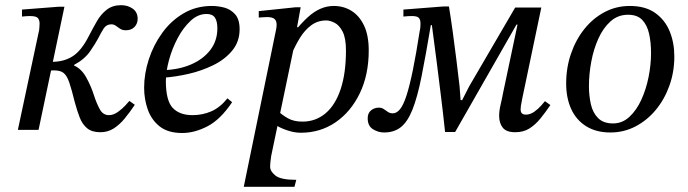

<svg xmlns="http://www.w3.org/2000/svg" viewBox="-20 -502 2658 742"><path d="M368 9Q335 9 316.5 -6.5Q298 -22 288 -48Q278 -74 269 -107Q257 -156 248 -182.5Q239 -209 226.5 -219.5Q214 -230 189 -230Q186 -230 183.5 -230Q181 -230 174 -229Q167 -228 149 -225L175 -263Q225 -262 260 -284Q295 -306 324 -364Q339 -393 354.5 -420Q370 -447 392.5 -464.5Q415 -482 448 -482Q474 -482 493 -468.5Q512 -455 512 -429Q512 -411 500 -398Q488 -385 466 -385Q453 -385 444 -391Q435 -397 427.5 -402.5Q420 -408 410 -408Q391 -408 380.5 -391.5Q370 -375 359 -353Q349 -334 328 -303.5Q307 -273 266 -251V-249Q295 -236 313.5 -202.5Q332 -169 343 -134Q353 -103 365.5 -80Q378 -57 401 -57Q418 -57 435 -69Q452 -81 464.5 -94.5Q477 -108 480 -112L501 -97Q481 -67 461 -43Q441 -19 418.5 -5Q396 9 368 9ZM129 0H49L130 -380Q131 -382 132 -393Q133 -404 133 -411Q133 -424 126.5 -432Q120 -440 96 -440Q89 -440 81.5 -439.5Q74 -439 65 -438V-465L207 -476H229Z M684 12Q629 12 597 -13.5Q565 -39 551 -79Q537 -119 537 -163Q537 -217 555 -272.5Q573 -328 607 -375Q641 -422 689.5 -450.5Q738 -479 799 -479Q821 -479 845.5 -473Q870 -467 888 -447.5Q906 -428 906 -389Q906 -341 877.5 -306.5Q849 -272 804 -250Q759 -228 708.5 -216.5Q658 -205 614 -202V-231Q672 -233 718.5 -253Q765 -273 792.5 -308.5Q820 -344 820 -393Q820 -420 810.5 -434Q801 -448 778 -448Q745 -448 716.5 -421.5Q688 -395 666.5 -354.5Q645 -314 633 -269.5Q621 -225 621 -189Q621 -113 647.5 -85Q674 -57 724 -57Q762 -57 796 -71.5Q830 -86 859 -122L877 -107Q832 -40 782 -14Q732 12 684 12Z M1142 11Q1116 11 1086.5 0.5Q1057 -10 1045 -20L1058 -70Q1070 -58 1092.5 -45Q1115 -32 1149 -32Q1200 -32 1238 -64Q1276 -96 1296.5 -157.5Q1317 -219 1317 -307Q1317 -355 1304 -380Q1291 -405 1273 -414Q1255 -423 1241 -423Q1208 -423 1183 -404.5Q1158 -386 1140 -357Q1122 -328 1108 -295L1119 -381Q1145 -413 1169 -435Q1193 -457 1218 -468Q1243 -479 1270 -479Q1308 -479 1338.5 -460Q1369 -441 1387 -403Q1405 -365 1405 -307Q1405 -213 1370.5 -141.5Q1336 -70 1277 -29.5Q1218 11 1142 11ZM1118 220H922L1047 -388Q1048 -393 1048.5 -397.5Q1049 -402 1049 -407Q1049 -422 1040.5 -429Q1032 -436 1012 -436Q1001 -436 990.5 -435Q980 -434 980 -434V-459L1123 -474H1142L1128 -397H1132L1028 101Q1027 108 1025.5 120Q1024 132 1024 143Q1024 160 1044.5 176.5Q1065 193 1125 193Z M1464 10Q1442 10 1421.5 -2.5Q1401 -15 1401 -45Q1401 -65 1414 -75.5Q1427 -86 1444 -86Q1455 -86 1463 -80.5Q1471 -75 1479 -69.5Q1487 -64 1498 -64Q1513 -64 1526 -80Q1539 -96 1551 -133Q1563 -170 1575.5 -231Q1588 -292 1602 -382Q1604 -390 1604.5 -397.5Q1605 -405 1605 -411Q1605 -426 1598.5 -433Q1592 -440 1572 -440Q1565 -440 1556 -439.5Q1547 -439 1539 -438V-465L1693 -477H1715Q1723 -428 1730 -376.5Q1737 -325 1743.5 -273Q1750 -221 1756 -169L1760 -115H1766L1793 -168L1971 -473H2072L1998 -120Q1994 -101 1993 -92.5Q1992 -84 1992 -79Q1992 -59 2012 -59Q2029 -59 2044.5 -70Q2060 -81 2071.5 -94Q2083 -107 2086 -111L2107 -96Q2088 -68 2068.5 -44Q2049 -20 2026 -5.5Q2003 9 1971 9Q1937 9 1923 -8.5Q1909 -26 1909 -54Q1909 -74 1914.5 -97Q1920 -120 1924 -142L1980 -407H1976L1739 8H1700Q1692 -68 1684 -131.5Q1676 -195 1668 -260Q1660 -325 1649 -405H1645Q1625 -286 1609 -206Q1593 -126 1574 -78.5Q1555 -31 1529 -10.5Q1503 10 1464 10Z M2339 10Q2284 10 2245.5 -14Q2207 -38 2187.5 -80.5Q2168 -123 2168 -180Q2168 -240 2186.5 -294Q2205 -348 2238 -389.5Q2271 -431 2316 -455Q2361 -479 2414 -479Q2474 -479 2512 -452Q2550 -425 2568 -381Q2586 -337 2586 -284Q2586 -224 2567 -171Q2548 -118 2514.5 -77.5Q2481 -37 2436 -13.5Q2391 10 2339 10ZM2349 -25Q2385 -25 2412.5 -50.5Q2440 -76 2458.5 -116.5Q2477 -157 2486.5 -204.5Q2496 -252 2496 -297Q2496 -338 2488.5 -371.5Q2481 -405 2462 -425Q2443 -445 2407 -445Q2368 -445 2339.5 -419.5Q2311 -394 2292.5 -353Q2274 -312 2265 -263.5Q2256 -215 2256 -169Q2256 -132 2263.5 -99Q2271 -66 2291.5 -45.5Q2312 -25 2349 -25Z"/></svg>

Font: STIX Two Text
Style: Italic
Weight: 400
Italic angle: -12°
Designer: Ross Mills, John Hudson & Paul Hanslow, Tiro Typeworks Ltd; with prior portions MicroPress Inc. and Coen Hoffman, Elsevi
Foundry: Tiro Typeworks Ltd
Version: Version 2.13 b171